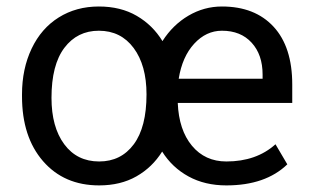

<svg xmlns="http://www.w3.org/2000/svg" viewBox="-20 -558 948 588"><path d="M47.4 -269Q47.4 -347.2 76.9 -409.2Q106.4 -471.2 159.9 -504.6Q213.4 -538.1 282.7 -538.1Q349.6 -538.1 398.7 -509.5Q447.8 -481 477.5 -432.1Q509.3 -481.9 557.1 -510Q605 -538.1 659.7 -538.1Q760.7 -538.1 817.9 -476.1Q875 -414.1 875 -299.3V-242.7H524.4Q527.8 -159.7 567.9 -111.6Q607.9 -63.5 673.3 -63.5Q765.1 -63.5 823.7 -116.2L859.9 -54.7Q793 9.8 673.3 9.8Q607.4 9.8 557.4 -17.6Q507.3 -44.9 476.6 -93.8Q446.3 -45.4 397.7 -17.8Q349.1 9.8 283.7 9.8Q176.3 9.8 111.8 -64.5Q47.4 -138.7 47.4 -262.7ZM137.7 -258.3Q137.7 -168.9 176.8 -116.2Q215.8 -63.5 283.7 -63.5Q350.6 -63.5 389.6 -116Q428.7 -168.5 428.7 -269Q428.7 -357.9 389.4 -410.9Q350.1 -463.9 282.7 -463.9Q216.8 -463.9 177.2 -411.6Q137.7 -359.4 137.7 -258.3ZM659.7 -463.9Q611.3 -463.9 574.7 -424.1Q538.1 -384.3 527.3 -316.9H784.2V-329.6Q784.2 -390.6 750.7 -427.2Q717.3 -463.9 659.7 -463.9Z"/></svg>

Font: RobotoInd
Style: Regular
Weight: 400
Designer: Google
Version: Version 2.001101; 2014